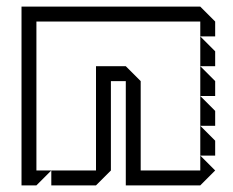

<svg xmlns="http://www.w3.org/2000/svg" viewBox="-20 -560 703 580"><path d="M585 -360V-450L630 -405V-360ZM585 -270V-360L630 -315V-270ZM585 -180V-270L630 -225V-180ZM45 0V-540H585L630 -495V-450H585V-495H90V-45H135L90 0ZM585 -90V-180L630 -135V-90ZM135 0V-45H270V-360H360L405 -315V-45H585V-90L630 -45L585 0H360V-315H315V-45L270 0Z"/></svg>

Font: Rubik Iso
Style: Regular
Weight: 400
Designer: Hubert and Fischer, NaN
Foundry: Hubert and Fischer, NaN
Version: Version 2.200